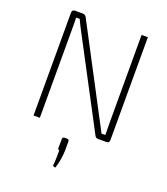

<svg xmlns="http://www.w3.org/2000/svg" viewBox="-166 -805 1025 1176"><g transform="rotate(20 346.0 -217.5)"><path d="M593 -690H552V-132C552 -101 553 -70 553 -38H528C513 -67 498 -97 483 -124L193 -675C188 -685 180 -690 169 -690H119C106 -690 99 -683 99 -670V0H140V-578C140 -603 140 -628 139 -653H162C173 -628 187 -602 199 -579L497 -15C502 -5 509 0 520 0H574C587 0 593 -7 593 -20ZM339 63H327C316 63 310 67 311 78L310 134C310 142 315 147 320 147C320 192 320 213 316 249L333 255C346 219 353 172 354 135V78C354 67 350 63 339 63Z"/></g></svg>

Font: Exo 2 Extra Light
Style: Regular
Weight: 250
Designer: Natanael Gama
Version: Version 1.001;PS 001.001;hotconv 1.0.88;makeotf.lib2.5.64775